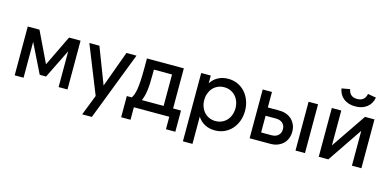

<svg xmlns="http://www.w3.org/2000/svg" viewBox="-82 -1214 3857 1900"><g transform="rotate(15 1847.0 -263.5)"><path d="M494 -500H612V0H521V-367L374 -69H309L162 -367V0H71V-500H191L342 -186Z M898 -10 702 -500H805L947 -130L1082 -500H1185L915 200H816Z M1196 -89H1247Q1258 -106 1266.5 -129.5Q1275 -153 1280.5 -189Q1286 -225 1289 -277Q1292 -329 1292 -403V-500H1670V-89H1751V128H1655V0H1292V128H1196ZM1573 -89V-411H1387V-360Q1387 -307 1385 -266.5Q1383 -226 1378.5 -194Q1374 -162 1367 -136.5Q1360 -111 1350 -89Z M1848 -500H1946V-421Q1975 -466 2020.5 -490Q2066 -514 2123 -514Q2174 -514 2218.5 -494.5Q2263 -475 2295 -439.5Q2327 -404 2345.5 -355.5Q2364 -307 2364 -250Q2364 -193 2346 -144.5Q2328 -96 2295.5 -60.5Q2263 -25 2219 -5.5Q2175 14 2123 14Q2066 14 2020.5 -10Q1975 -34 1946 -79V200H1848ZM2106 -77Q2141 -77 2170.5 -90Q2200 -103 2221 -126Q2242 -149 2254 -181Q2266 -213 2266 -250Q2266 -288 2254 -319.5Q2242 -351 2221 -374Q2200 -397 2170.5 -410Q2141 -423 2106 -423Q2071 -423 2041.5 -410Q2012 -397 1991 -374Q1970 -351 1958 -319.5Q1946 -288 1946 -250Q1946 -213 1958 -181Q1970 -149 1991 -126Q2012 -103 2041.5 -90Q2071 -77 2106 -77Z M2478 0V-500H2573V-341H2691Q2731 -341 2764 -328.5Q2797 -316 2820 -293.5Q2843 -271 2856 -240Q2869 -209 2869 -171Q2869 -134 2856.5 -102.5Q2844 -71 2820.5 -48.5Q2797 -26 2764.5 -13Q2732 0 2692 0ZM2948 -500H3045V0H2948ZM2573 -85H2678Q2723 -85 2748 -108.5Q2773 -132 2773 -171Q2773 -210 2748 -233Q2723 -256 2678 -256H2573Z M3283 -500V-143L3526 -500H3623V0H3526V-357L3284 0H3186V-500ZM3404 -575Q3332 -575 3285.5 -611.5Q3239 -648 3228 -712L3313 -727Q3327 -651 3404 -651Q3482 -651 3496 -727L3581 -712Q3570 -648 3523 -611.5Q3476 -575 3404 -575Z"/></g></svg>

Font: NT Somic Medium
Style: Regular
Weight: 500
Designer: Ravid Balaliev — lead type designer, mastering
Michael Voronin — secret advisor, marketing
Ivan Kovalenko — best boy
Foundry: NT Type
Version: Version 0.7